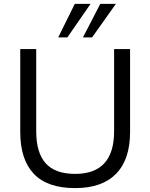

<svg xmlns="http://www.w3.org/2000/svg" viewBox="-20 -957 770 986"><path d="M84 0ZM366 9Q223 9 153.5 -64.5Q84 -138 84 -279V-705H166V-283Q166 -173 214.5 -118.5Q263 -64 366 -64Q566 -64 566 -283V-705H648V-279Q648 -138 576 -64.5Q504 9 366 9ZM279 -765 364 -937H445L326 -765ZM406 -765 495 -937H575L453 -765Z"/></svg>

Font: Winston
Style: Regular
Weight: 400
Designer: Original fonts by Vernon Adams / Changes by Cristiano Sobral
Foundry: Original fonts by Vernon Adams / Changes by Cristiano Sobral
Version: Version 2.503;July 17, 2020;FontCreator 13.0.0.2655 64-bit